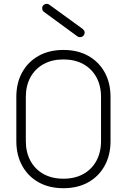

<svg xmlns="http://www.w3.org/2000/svg" viewBox="-20 -978 668 1011"><path d="M314 13Q239 13 183.5 -18Q128 -49 97 -105Q66 -161 66 -235V-467Q66 -542 97 -597.5Q128 -653 183.5 -684Q239 -715 314 -715Q389 -715 444.5 -684Q500 -653 531 -597.5Q562 -542 562 -467V-235Q562 -161 531 -105Q500 -49 444.5 -18Q389 13 314 13ZM314 -37Q374 -37 418.5 -61.5Q463 -86 487.5 -131Q512 -176 512 -235V-467Q512 -527 487.5 -571.5Q463 -616 418.5 -640.5Q374 -665 314 -665Q254 -665 209.5 -640.5Q165 -616 140.5 -571.5Q116 -527 116 -467V-235Q116 -176 140.5 -131Q165 -86 209.5 -61.5Q254 -37 314 -37ZM387 -787 212 -915Q204 -921 202.5 -930.5Q201 -940 206 -948Q213 -956 222.5 -957.5Q232 -959 240 -953L415 -826Q433 -811 421 -792Q415 -784 405 -782.5Q395 -781 387 -787Z"/></svg>

Font: Zen Kurenaido
Style: Regular
Weight: 400
Designer: Yoshimichi Ohira
Foundry: Positype
Version: Version 1.001